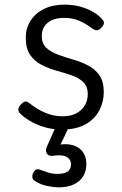

<svg xmlns="http://www.w3.org/2000/svg" viewBox="-20 -539 524 827"><path d="M246 19Q204 19 168 7.5Q132 -4 106 -20Q80 -36 65 -52Q58 -60 59 -69.5Q60 -79 71 -90Q80 -100 88 -101.5Q96 -103 106 -95Q140 -68 175.5 -53Q211 -38 249 -38Q282 -38 306 -49.5Q330 -61 344 -83Q358 -105 358 -133Q358 -167 338.5 -185.5Q319 -204 288.5 -214.5Q258 -225 224 -234.5Q190 -244 160 -259Q130 -274 110.5 -301.5Q91 -329 91 -377Q91 -417 111.5 -449.5Q132 -482 169.5 -500.5Q207 -519 257 -519Q296 -519 327.5 -510Q359 -501 382.5 -487Q406 -473 420 -456Q429 -447 427.5 -438Q426 -429 417 -420Q408 -410 399 -409Q390 -408 379 -415Q349 -438 320.5 -450Q292 -462 256 -462Q211 -462 185.5 -441Q160 -420 160 -384Q160 -351 179.5 -333Q199 -315 229 -304Q259 -293 293.5 -283Q328 -273 358.5 -257.5Q389 -242 408 -215Q427 -188 427 -142Q427 -101 408 -64Q389 -27 349 -4Q309 19 246 19ZM232 268Q215 268 185.5 262.5Q156 257 131 241Q121 235 119.5 225Q118 215 123 206Q129 194 136.5 191Q144 188 155 193Q168 198 187 204Q206 210 227 210Q258 210 272 199.5Q286 189 286 168Q286 149 268.5 137.5Q251 126 208 132Q198 133 192.5 131Q187 129 182 123Q178 116 178 109.5Q178 103 181 95L227 -9H285L230 106L207 92Q248 78 281 83.5Q314 89 333 111Q352 133 352 168Q352 198 338 220.5Q324 243 297.5 255.5Q271 268 232 268Z"/></svg>

Font: Playwrite US Modern Light
Style: Regular
Weight: 300
Designer: Veronika Burian, José Scaglione
Foundry: TypeTogether
Version: Version 1.003